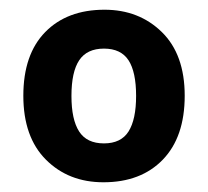

<svg xmlns="http://www.w3.org/2000/svg" viewBox="-20 -742 428 395"><path d="M360 -545Q360 -460.2 315 -413.6Q270 -367 192.8 -367Q121 -367 74.5 -413.5Q28 -460 28 -545Q28 -630 73 -676Q118 -722 195 -722Q266 -722 313 -676Q360 -630 360 -545ZM127 -544.7Q127 -496 142.8 -471.5Q158.6 -447 193.8 -447Q229 -447 244.5 -471.6Q260 -496.3 260 -544.7Q260 -594 244.4 -618Q228.7 -642 193.9 -642Q159 -642 143 -618.1Q127 -594.2 127 -544.7Z"/></svg>

Font: Noto Sans Balinese
Style: Regular
Weight: 400
Designer: Aditya Bayu, David Williams
Foundry: David Williams
Version: Version 2.003